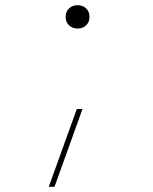

<svg xmlns="http://www.w3.org/2000/svg" viewBox="-20 -550 590 740"><path d="M168 170 276 -130H298L190 170ZM279 -440Q259 -440 246 -452.5Q233 -465 233 -485Q233 -505 246 -517.5Q259 -530 279 -530Q299 -530 312 -517.5Q325 -505 325 -485Q325 -465 312 -452.5Q299 -440 279 -440Z"/></svg>

Font: M PLUS Code Latin SemiExpanded Thin
Style: Regular
Weight: 250
Width: 6
Designer: Coji Morishita
Foundry: UNDERFOREST DESIGN
Version: Version 1.002; ttfautohint (v1.8.3)